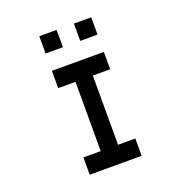

<svg xmlns="http://www.w3.org/2000/svg" viewBox="-141 -921 983 1042"><g transform="rotate(-20 350.0 -400.0)"><path d="M300 -100H200V0H500V-100H400V-500H500V-600H200V-500H300ZM200 -700H300V-800H200ZM400 -700H500V-800H400Z"/></g></svg>

Font: FT88
Style: Regular
Weight: 400
Designer: Ange Degheest & Mandy Elbé
Foundry: Velvetyne Type Foundry
Version: Version 1.000;FEAKit 1.0